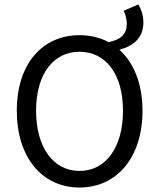

<svg xmlns="http://www.w3.org/2000/svg" viewBox="-20 -825 704 857"><path d="M513 -603C580 -621 620 -659 620 -725C620 -755 611 -783 597 -805L532 -777C540 -761 546 -739 546 -719C546 -673 520 -648 465 -637C427 -657 383 -668 335 -668C170 -668 55 -541 55 -331C55 -120 170 12 335 12C500 12 616 -120 616 -331C616 -452 577 -545 513 -603ZM335 -62C218 -62 141 -167 141 -331C141 -494 218 -594 335 -594C452 -594 529 -494 529 -331C529 -167 452 -62 335 -62Z"/></svg>

Font: Cambridge Sans
Style: Regular
Weight: 400
Version: Version 2.020;PS 002.020;hotconv 1.0.88;makeotf.lib2.5.64775